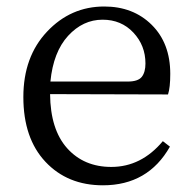

<svg xmlns="http://www.w3.org/2000/svg" viewBox="-20 -548 589 582"><path d="M132.8 -300.8H367.2Q398.4 -300.8 409.7 -314.9Q420.9 -329.1 420.9 -355.5Q420.9 -410.2 384.3 -449.2Q347.7 -488.3 291 -488.3Q231.4 -488.3 186.5 -439.5Q141.6 -390.6 132.8 -300.8ZM489.3 -261.7 131.8 -262.7Q132.8 -155.3 183.6 -98.6Q234.4 -42 317.4 -42Q408.2 -42 473.6 -120.1L495.1 -103.5Q428.7 13.7 292 13.7Q184.6 13.7 117.7 -57.6Q50.8 -128.9 50.8 -253.9Q50.8 -376 122.6 -452.1Q194.3 -528.3 295.9 -528.3Q383.8 -528.3 439.9 -472.7Q496.1 -417 496.1 -324.2Q496.1 -282.2 489.3 -261.7Z"/></svg>

Font: Bpmf Zihi Serif Regular
Style: Regular
Weight: 400
Foundry: But Ko
Version: Version 1.320